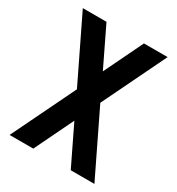

<svg xmlns="http://www.w3.org/2000/svg" viewBox="-157 -743 778 843"><g transform="rotate(30 232.0 -321.5)"><path d="M17.1 -642.9H137.1L232.1 -446.4L327.1 -642.9H447.1L291.4 -321.4L447.1 0H327.1L232.1 -196.4L137.1 0H17.1L172.9 -321.4Z"/></g></svg>

Font: Aire Exterior
Style: Regular
Weight: 400
Width: 4
Designer: Jayvee Enaguas (HarvettFox96)
Version: 20190503.02